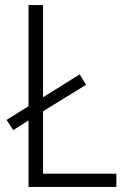

<svg xmlns="http://www.w3.org/2000/svg" viewBox="-20 -734 499 754"><path d="M92 0H437V-52H149V-297L318 -401L293 -442L149 -352V-714H92V-317L6 -263L32 -223L92 -261Z"/></svg>

Font: Noto Sans Khmer SemiCondensed Light
Style: Regular
Weight: 300
Width: 4
Designer: Danh Hong and the Monotype Design Team
Foundry: Monotype Imaging Inc.
Version: Version 2.004